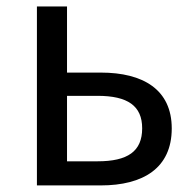

<svg xmlns="http://www.w3.org/2000/svg" viewBox="-20 -563 588 583"><path d="M92.1 0H286C414.9 0 501.5 -52.7 501.5 -173C501.5 -290.8 414.9 -342.6 286 -342.6H183.5V-543.4H92.1ZM183.5 -73.2V-272H276.2C368 -272 411.7 -241.4 411.7 -173.4C411.7 -103.5 368 -73.2 276.2 -73.2Z"/></svg>

Font: Source Han Sans JP VF
Style: Regular
Weight: 250
Designer: Ryoko NISHIZUKA 西塚涼子 (kana, bopomofo & ideographs); Paul D. Hunt (Latin, Greek & Cyrillic); Sandoll Communications 산돌커뮤니
Foundry: Adobe
Version: Version 2.004;hotconv 1.0.118;makeotfexe 2.5.65603